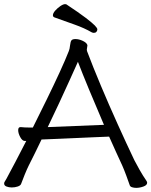

<svg xmlns="http://www.w3.org/2000/svg" viewBox="-21 -900 732 929"><path d="M450 -758Q450 -751 445.5 -746Q441 -741 433 -741Q428 -741 422 -744Q388 -764 340 -781Q292 -798 242 -816Q235 -819 235 -826Q235 -836 246 -848.5Q257 -861 271 -870.5Q285 -880 294 -880Q298 -880 300 -879Q362 -838 394 -813.5Q426 -789 438 -776.5Q450 -764 450 -758ZM99 -218Q87 -218 77 -236.5Q67 -255 67 -270Q67 -285 78 -285H80Q89 -284 98 -283.5Q107 -283 119 -283H138Q172 -351 206 -420.5Q240 -490 268 -551Q296 -612 312 -653Q316 -662 318 -680.5Q320 -699 325 -705Q330 -711 344 -711Q361 -711 379 -702.5Q397 -694 401 -684Q401 -683 401.5 -682Q402 -681 402 -680Q402 -676 400.5 -670.5Q399 -665 399 -660Q399 -655 400 -653Q429 -576 467.5 -484.5Q506 -393 548 -300Q590 -207 629 -125Q637 -109 654 -79Q671 -49 687 -26Q689 -23 690 -20.5Q691 -18 691 -16Q691 -4 673 2.5Q655 9 638 9Q627 9 618 6Q609 3 607 -3Q601 -21 590 -50.5Q579 -80 571 -98Q556 -130 540 -165.5Q524 -201 507 -239Q507 -239 483.5 -238Q460 -237 423 -235.5Q386 -234 344.5 -232Q303 -230 265.5 -228.5Q228 -227 204.5 -226Q181 -225 180 -225Q164 -191 148 -159Q132 -127 118 -99Q110 -83 98.5 -55Q87 -27 81 -10Q78 -2 64.5 2.5Q51 7 36 7Q22 7 10.5 2.5Q-1 -2 -1 -12Q-1 -18 3 -23Q7 -29 11 -36.5Q15 -44 24.5 -62Q34 -80 53.5 -116.5Q73 -153 106 -218ZM482 -296Q445 -382 411 -464Q377 -546 356 -601Q339 -563 315.5 -511Q292 -459 265 -401Q238 -343 210 -285Z"/></svg>

Font: Moon Stars Kai HW
Style: Regular
Weight: 400
Designer: GuiWonder
Version: Version 1.101